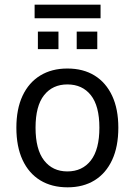

<svg xmlns="http://www.w3.org/2000/svg" viewBox="-20 -792 577 821"><path d="M269 9Q201 9 152 -21Q103 -51 76.5 -108Q50 -165 50 -246Q50 -326 76.5 -382.5Q103 -439 152 -469Q201 -499 268 -499Q336 -499 384.5 -469Q433 -439 459.5 -382.5Q486 -326 486 -246Q486 -165 459.5 -108Q433 -51 384.5 -21Q336 9 269 9ZM268 -59Q332 -59 368.5 -106Q405 -153 405 -246Q405 -339 368.5 -385Q332 -431 268 -431Q205 -431 168.5 -385Q132 -339 132 -246Q132 -153 168.5 -106Q205 -59 268 -59ZM128 -714V-772H410V-714ZM142 -582V-657H230V-582ZM308 -582V-657H396V-582Z"/></svg>

Font: Nunito Sans 10pt SemiCondensed
Style: Regular
Weight: 400
Width: 4
Designer: Vernon Adams
Foundry: Vernon Adams
Version: Version 3.101;gftools[0.9.27]